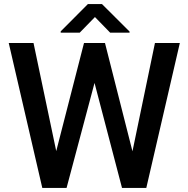

<svg xmlns="http://www.w3.org/2000/svg" viewBox="-20 -922 920 942"><path d="M144.5 -710.9 255.9 -180.7 392.1 -710.9H495.1L629.9 -179.7L740.2 -710.9H862.3L697.8 0H578.6L443.8 -515.1L306.6 0H187.5L22.9 -710.9ZM480.5 -901.9 615.7 -767.1V-761.7H520.5L445.8 -838.4L371.1 -761.7H277.8V-768.1L411.1 -901.9Z"/></svg>

Font: Vazirmatn RD UI FD Medium
Style: Regular
Weight: 500
Designer: Saber Rastikerdar
Foundry: Saber Rastikerdar
Version: Version 33.003